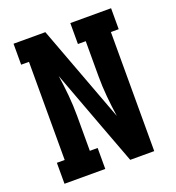

<svg xmlns="http://www.w3.org/2000/svg" viewBox="-133 -841 866 947"><g transform="rotate(-20 300.0 -367.5)"><path d="M44 0V-110H85V-625H44V-735H211L401 -226Q393 -279 388 -333Q383 -387 383 -441V-625H342V-735H556V-625H515V0H389L314 -200L199 -509Q207 -456 212 -402Q217 -348 217 -294V-110H258V0Z"/></g></svg>

Font: Iosevka Etoile Extrabold
Style: Regular
Weight: 800
Designer: Belleve Invis
Foundry: Belleve Invis
Version: Version 22.1.2; ttfautohint (v1.8.4)